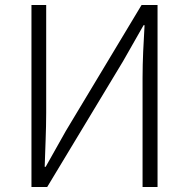

<svg xmlns="http://www.w3.org/2000/svg" viewBox="-20 -749 757 769"><path d="M106 0H169L473 -504L555 -648H559C555 -578 551 -509 551 -437V0H611V-729H547L244 -225L163 -81H159C161 -152 165 -226 165 -297V-729H106Z"/></svg>

Font: Noto Sans KR Light
Style: Regular
Weight: 300
Designer: Ryoko NISHIZUKA 西塚涼子 (kana, bopomofo & ideographs); Paul D. Hunt (Latin, Greek & Cyrillic); Sandoll Communications 산돌커뮤니
Foundry: Adobe
Version: Version 2.004;hotconv 1.0.118;makeotfexe 2.5.65603